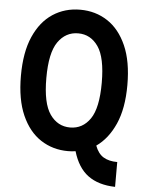

<svg xmlns="http://www.w3.org/2000/svg" viewBox="-58 -748 730 963"><g transform="rotate(5 306.5 -266.0)"><path d="M39 -345Q39 -464 74 -543Q109 -622 169.5 -661.5Q230 -701 307 -701Q384 -701 444.5 -661.5Q505 -622 540 -543Q575 -464 575 -345Q575 -227 540 -148.5Q505 -70 446 -29Q461 11 488.5 27.5Q516 44 558 44V169Q474 167 421.5 128.5Q369 90 345 8Q328 11 307 11Q230 11 169.5 -28.5Q109 -68 74 -147Q39 -226 39 -345ZM167 -345Q167 -218 205.5 -163Q244 -108 307 -108Q370 -108 408 -163Q446 -218 446 -345Q446 -472 408 -527Q370 -582 307 -582Q244 -582 205.5 -527Q167 -472 167 -345Z"/></g></svg>

Font: Radio Canada Condensed SemiBold
Style: Regular
Weight: 600
Width: 3
Designer: Charles Daoud, Etienne Aubert Bonn, Alexandre Saumier Demers, Jacques Le Bailly
Foundry: Radio-Canada
Version: Version 2.104; ttfautohint (v1.8.4.7-5d5b);gftools[0.9.28.de